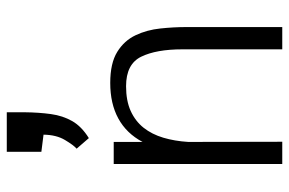

<svg xmlns="http://www.w3.org/2000/svg" viewBox="-164 -692 856 569"><g transform="rotate(-90 264.5 -408.0)"><path d="M139.2 -573.2 107.9 -609.4Q118.2 -618.2 133.5 -643.8Q148.9 -669.4 149.4 -707.5L98.6 -713.9V-816.4H215.8V-763.2Q215.3 -720.7 210.4 -685.5Q205.6 -650.4 189.7 -622.6Q173.8 -594.7 139.2 -573.2ZM62.5 0V-499.5H127.9V-414.1Q153.3 -461.9 197.3 -485.8Q241.2 -509.8 302.7 -509.8Q361.3 -509.8 394.8 -489Q428.2 -468.3 444.1 -434.6Q460 -400.9 464.1 -361.3Q468.3 -321.8 468.3 -284.7V0H402.3V-295.9Q402.3 -373.5 380.4 -418.2Q358.4 -462.9 293 -462.9Q250 -462.9 219.7 -449.2Q189.5 -435.5 169.9 -410.9Q150.4 -386.2 140.4 -352.5Q130.4 -318.8 127.9 -278.8L128.4 0Z"/></g></svg>

Font: Pontano Sans Light
Style: Regular
Weight: 300
Designer: Vernon Adams
Foundry: Vernon Adams
Version: Version 2.001